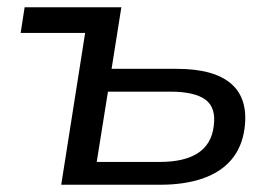

<svg xmlns="http://www.w3.org/2000/svg" viewBox="-20 -510 761 530"><path d="M149 0 215 -419H37L48 -490H315L288 -320H468Q571 -320 618.5 -278.5Q666 -237 655 -155Q648 -104 619 -69.5Q590 -35 540 -17.5Q490 0 421 0ZM247 -63H421Q489 -63 526.5 -87.5Q564 -112 570 -162Q577 -213 547 -235Q517 -257 450 -257H278Z"/></svg>

Font: Nunito Sans 10pt SemiExpanded
Style: Italic
Weight: 400
Width: 6
Italic angle: -9°
Designer: Vernon Adams
Foundry: Vernon Adams
Version: Version 3.101;gftools[0.9.27]